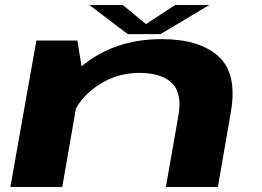

<svg xmlns="http://www.w3.org/2000/svg" viewBox="-20 -748 1050 768"><path d="M21.5 0H229L309.5 -462.5L289.5 -586H125.5ZM643.5 0H851.5L903 -297.5Q930.5 -453 854.2 -522.2Q778 -591.5 626 -591.5Q443 -591.5 314.2 -489.2Q185.5 -387 172 -314L260 -246Q276 -336 357.2 -396.2Q438.5 -456.5 535.5 -456.5Q626.5 -456.5 668.2 -415.2Q710 -374 693 -282ZM491 -611.5H622L817 -728H680.5L564 -651.5L471 -728H337.5Z"/></svg>

Font: Anybody ExtraExpanded
Style: Bold Italic
Weight: 700
Width: 8
Italic angle: -10°
Version: Version 1.113;gftools[0.9.25]